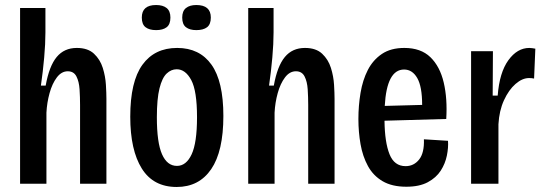

<svg xmlns="http://www.w3.org/2000/svg" viewBox="-20 -732 2172 765"><path d="M60 0V-700H161V-603Q161 -558 156 -502Q151 -446 143 -391H162Q176 -469 206 -505Q236 -541 286 -541Q330 -541 354.5 -518Q379 -495 389.5 -461.5Q400 -428 402 -394Q404 -360 404 -338V0H299V-314Q299 -345 297 -376Q295 -407 284.5 -427.5Q274 -448 250 -448Q225 -448 206.5 -423.5Q188 -399 177.5 -361Q167 -323 165 -283V0Z M684 13Q591 13 545 -60.5Q499 -134 499 -267Q499 -407 547.5 -474Q596 -541 686 -541Q775 -541 822.5 -474.5Q870 -408 870 -270Q870 -129 821.5 -58Q773 13 684 13ZM685 -71Q722 -71 743.5 -117Q765 -163 765 -265Q765 -370 742 -413Q719 -456 684 -456Q662 -456 644 -439Q626 -422 615.5 -380Q605 -338 605 -265Q605 -164 625.5 -117.5Q646 -71 685 -71ZM762 -612Q736 -612 721 -623.5Q706 -635 706 -662Q706 -688 721 -700Q736 -712 762 -712Q820 -712 820 -662Q820 -635 805 -623.5Q790 -612 762 -612ZM602 -612Q575 -612 560 -623.5Q545 -635 545 -662Q545 -712 602 -712Q629 -712 644 -700Q659 -688 659 -662Q659 -635 644 -623.5Q629 -612 602 -612Z M969 0V-700H1070V-603Q1070 -558 1065 -502Q1060 -446 1052 -391H1071Q1085 -469 1115 -505Q1145 -541 1195 -541Q1239 -541 1263.5 -518Q1288 -495 1298.5 -461.5Q1309 -428 1311 -394Q1313 -360 1313 -338V0H1208V-314Q1208 -345 1206 -376Q1204 -407 1193.5 -427.5Q1183 -448 1159 -448Q1134 -448 1115.5 -423.5Q1097 -399 1086.5 -361Q1076 -323 1074 -283V0Z M1599 12Q1542 12 1504.5 -10Q1467 -32 1446 -70.5Q1425 -109 1416.5 -157.5Q1408 -206 1408 -258Q1408 -311 1416.5 -362Q1425 -413 1445.5 -453Q1466 -493 1501.5 -517Q1537 -541 1591 -541Q1657 -541 1695 -504Q1733 -467 1748 -403Q1763 -339 1758 -258L1512 -251Q1513 -165 1532 -117.5Q1551 -70 1596 -70Q1629 -70 1650 -96.5Q1671 -123 1669 -177L1765 -171Q1767 -144 1760.5 -112Q1754 -80 1736 -52Q1718 -24 1684.5 -6Q1651 12 1599 12ZM1590 -455Q1521 -455 1513 -310L1662 -314Q1662 -387 1642.5 -421Q1623 -455 1590 -455Z M1857 0V-528H1944L1943 -351H1963Q1970 -443 2005.5 -492Q2041 -541 2089 -541Q2095 -541 2101 -540Q2107 -539 2113 -538L2108 -419Q2099 -421 2088 -421Q2061 -421 2034 -397.5Q2007 -374 1988 -332.5Q1969 -291 1966 -237V0Z"/></svg>

Font: Bricolage Grotesque 10pt Condensed Medium
Style: Regular
Weight: 500
Width: 3
Designer: Mathieu Triay
Foundry: Atelier Triay
Version: Version 1.000; ttfautohint (v1.8.4.7-5d5b);gftools[0.9.32]